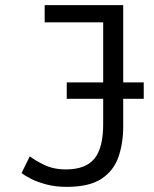

<svg xmlns="http://www.w3.org/2000/svg" viewBox="-20 -713 600 748"><path d="M240 15Q196 15 160.5 5.5Q125 -4 100.5 -16.5Q76 -29 64 -39L96 -104Q115 -89 151.5 -71Q188 -53 237 -53Q313 -53 347.5 -94.5Q382 -136 382 -230V-328H240V-392H382V-626H154V-693H460V-392H540V-328H460V-220Q460 -155 441.5 -101.5Q423 -48 375.5 -16.5Q328 15 240 15Z"/></svg>

Font: Ubuntu Sans Mono
Style: Regular
Weight: 400
Monospace: yes
Designer: Dalton Maag Ltd
Foundry: Dalton Maag Ltd
Version: Version 1.006